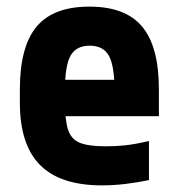

<svg xmlns="http://www.w3.org/2000/svg" viewBox="-20 -550 540 580"><path d="M288 10Q162 10 101 -51.5Q40 -113 40 -240V-280Q40 -409 90.5 -469.5Q141 -530 250 -530Q359 -530 409.5 -469.5Q460 -409 460 -280V-199H108V-309H350L326 -274Q326 -351 309 -381.5Q292 -412 251 -412Q210 -412 193 -381.5Q176 -351 176 -274V-246Q176 -188 185.5 -158.5Q195 -129 221.5 -118.5Q248 -108 300 -108Q329 -108 358 -111Q387 -114 430 -124V-6Q397 1 360 5.5Q323 10 288 10Z"/></svg>

Font: M PLUS 1 Code
Style: Regular
Weight: 400
Designer: Coji Morishita
Foundry: UNDERFOREST DESIGN
Version: Version 1.005